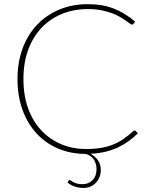

<svg xmlns="http://www.w3.org/2000/svg" viewBox="-20 -731 720 922"><path d="M642 -91Q621.5 -70.5 597.8 -53.2Q574 -36 546.2 -23Q518.5 -10 486 -2.2Q453.5 5.5 414.5 7.5Q437 19 450.5 39Q464 59 464 85.5Q464 103.5 457.8 119.2Q451.5 135 440.2 146.8Q429 158.5 413.8 165Q398.5 171.5 380 171.5Q358 171.5 337.8 164.5Q317.5 157.5 304.5 145L309.5 136.5Q311.5 133.5 314.5 133.5Q317 133.5 321.2 136.8Q325.5 140 332.5 143.8Q339.5 147.5 350 150.5Q360.5 153.5 375.5 153.5Q405.5 153.5 424.5 134Q443.5 114.5 443.5 81Q443.5 54.5 430.5 35Q417.5 15.5 391.5 8Q320 8 260 -17.2Q200 -42.5 156.5 -89.2Q113 -136 88.5 -202.5Q64 -269 64 -351.5Q64 -432 88.5 -498.2Q113 -564.5 157.8 -611.8Q202.5 -659 264.8 -685Q327 -711 402 -711Q472.5 -711 527 -689.5Q581.5 -668 628.5 -627.5L621 -616.5Q619 -613 613 -613Q610 -613 602.8 -618.5Q595.5 -624 583.8 -632.2Q572 -640.5 555.2 -650.2Q538.5 -660 516 -668.2Q493.5 -676.5 465 -682Q436.5 -687.5 402 -687.5Q334 -687.5 277 -664Q220 -640.5 179 -597Q138 -553.5 115.2 -491.2Q92.5 -429 92.5 -351.5Q92.5 -272.5 115.2 -210.2Q138 -148 178.5 -104.8Q219 -61.5 274 -38.5Q329 -15.5 393.5 -15.5Q434 -15.5 466 -21Q498 -26.5 524.8 -37.5Q551.5 -48.5 574.2 -64.5Q597 -80.5 619.5 -101Q623 -104.5 626 -104.5Q628 -104.5 631.5 -102Z"/></svg>

Font: Lato 2
Style: Regular
Weight: 200
Designer: Lukasz Dziedzic with Adam Twardoch and Botio Nikoltchev
Foundry: tyPoland Lukasz Dziedzic
Version: Version 2.015; 2015-08-06; http://www.latofonts.com/